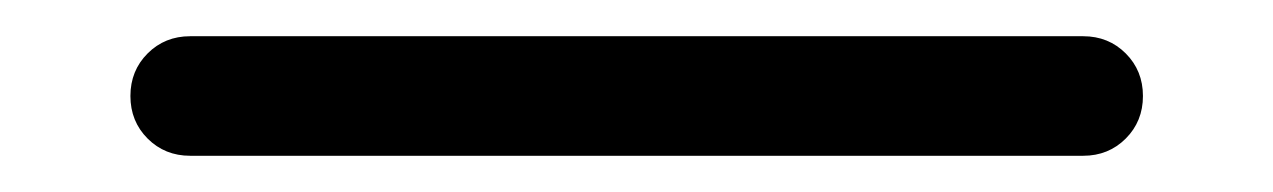

<svg xmlns="http://www.w3.org/2000/svg" viewBox="-20 61 703 106"><path d="M611 114Q611 128 601.5 137.5Q592 147 578 147H85Q71 147 61.5 137.5Q52 128 52 114Q52 100 61.5 90.5Q71 81 85 81H578Q592 81 601.5 90.5Q611 100 611 114Z"/></svg>

Font: Varela Round
Style: Regular
Weight: 400
Designer: Joe Prince
Foundry: Joe Prince
Version: Version 1.000